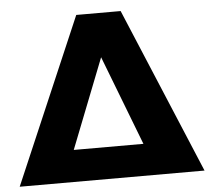

<svg xmlns="http://www.w3.org/2000/svg" viewBox="-56 -755 884 810"><g transform="rotate(-5 386.5 -350.5)"><path d="M483.9 -701.2 777.8 0H-4.9L295.9 -701.2ZM235.8 -134.8H530.8L384.8 -514.2Z"/></g></svg>

Font: Montserrat-Arabic
Style: Bold
Weight: 700
Designer: Mohamed Gaber
Foundry: Kief Type Foundry
Version: Version 5.008;PS 005.008;hotconv 1.0.88;makeotf.lib2.5.64775